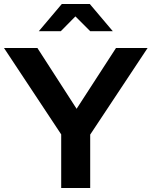

<svg xmlns="http://www.w3.org/2000/svg" viewBox="-26 -940 758 960"><path d="M280 0V-268L-6 -700H161L357 -396L554 -700H712L425 -267V0ZM425 -784 351 -858 278 -784H168L283 -920H423L538 -784Z"/></svg>

Font: Red Hat Display
Style: Bold
Weight: 700
Designer: Pentagram, MCKL
Foundry: Pentagram, MCKL
Version: Version 1.023; ttfautohint (v1.8.3)